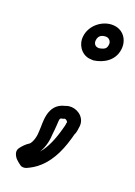

<svg xmlns="http://www.w3.org/2000/svg" viewBox="-124 -549 508 722"><g transform="rotate(20 130.5 -187.5)"><path d="M21 80C26 98 37 106 53 118C58 122 69 123 78 119C93 112 110 103 126 88C168 50 189 -4 204 -62C206 -66 207 -67 208 -73C210 -79 210 -87 211 -91C218 -126 190 -152 159 -154C151 -154 145 -154 135 -150C65 -135 78 -54 75 -33V-30C75 -8 69 16 58 28C43 37 32 50 26 58C21 64 19 72 21 80ZM108 -418C104 -390 122 -354 158 -348H162C162 -348 165 -347 173 -347H176C212 -352 253 -373 260 -420C266 -459 242 -498 195 -497C155 -496 113 -464 108 -418ZM158 -422C160 -436 168 -447 190 -447C201 -447 213 -436 210 -421C208 -407 202 -401 179 -397C177 -397 174 -398 172 -398C163 -400 156 -409 158 -422ZM104 44C121 16 125 -12 126 -35C133 -92 126 -99 140 -101C142 -101 145 -102 147 -103C148 -103 148 -104 150 -104C158 -103 162 -95 162 -94L161 -92C160 -87 160 -82 159 -79C159 -78 158 -77 158 -76C158 -74 157 -73 157 -72C144 -21 126 19 104 44Z"/></g></svg>

Font: Hussar Pisanka
Style: OutKur
Weight: 400
Designer: Robert Jablonski
Foundry: Cannot Into Space Fonts
Version: Version 1.070